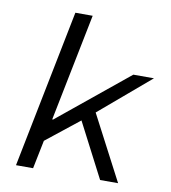

<svg xmlns="http://www.w3.org/2000/svg" viewBox="-80 -782 761 852"><g transform="rotate(10 300.0 -356.0)"><path d="M49 0H126L152 -128L331 -270L585 -486H492L176 -228H172L269 -712H191L49 0ZM295 -257 428 0H509L348 -308L295 -257Z"/></g></svg>

Font: Source Code Variable
Style: Italic
Weight: 400
Italic angle: -11°
Monospace: yes
Designer: Paul D. Hunt, Teo Tuominen
Foundry: Adobe Systems Incorporated
Version: Version 1.005;PS 1.0;hotconv 16.6.54;makeotf.lib2.5.65590